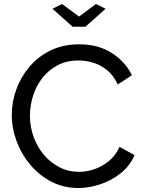

<svg xmlns="http://www.w3.org/2000/svg" viewBox="-20 -936 722 962"><path d="M377 -714Q472 -714 540 -670.5Q608 -627 641 -559L570 -513Q549 -558 516.5 -584.5Q484 -611 446.5 -622Q409 -633 373 -633Q314 -633 268.5 -609Q223 -585 192 -545Q161 -505 145.5 -455.5Q130 -406 130 -356Q130 -301 148.5 -250Q167 -199 200 -160Q233 -121 278 -98Q323 -75 376 -75Q413 -75 452 -88Q491 -101 525 -128.5Q559 -156 579 -200L654 -159Q632 -106 586 -69Q540 -32 483.5 -13Q427 6 372 6Q299 6 238 -25.5Q177 -57 132.5 -109.5Q88 -162 63.5 -227.5Q39 -293 39 -360Q39 -425 61.5 -487.5Q84 -550 127.5 -601.5Q171 -653 234 -683.5Q297 -714 377 -714ZM291 -916 376 -853 461 -916 509 -892 408 -802H344L243 -892Z"/></svg>

Font: YasnoRaleway Medium
Style: Regular
Weight: 500
Designer: Matt McInerney, Pablo Impallari, Rodrigo Fuenzalida
Foundry: Matt McInerney, Pablo Impallari, Rodrigo Fuenzalida
Version: Version 4.026